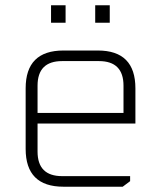

<svg xmlns="http://www.w3.org/2000/svg" viewBox="-20 -706 609 726"><path d="M77 -143V-372Q77 -515 220 -515H350Q492 -515 492 -372V-239H122V-133Q122 -40 215 -40H472V-21L444 0H220Q77 0 77 -143ZM122 -279H447V-382Q447 -475 354 -475H215Q122 -475 122 -382ZM173 -620V-686H228V-620ZM340 -620V-686H395V-620Z"/></svg>

Font: Oxanium ExtraLight ExtraLight
Style: Regular
Weight: 250
Version: Version 2.000